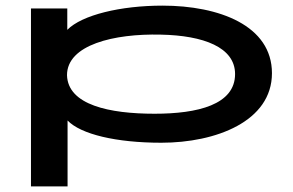

<svg xmlns="http://www.w3.org/2000/svg" viewBox="-20 -495 1040 682"><path d="M90 167H220V-67C267 -18 393 12 553 12C747 12 946 -64 946 -235C946 -404 759 -475 557 -475C409 -475 271 -442 219 -389V-465H90ZM529 -91C369 -91 221 -122 218 -228C218 -336 385 -376 551 -372C703 -369 815 -327 815 -232C815 -123 682 -91 529 -91Z"/></svg>

Font: Inconsolata UltraExpanded
Style: Bold
Weight: 700
Width: 9
Monospace: yes
Designer: Raph Levien, Cyreal, Brenton Simpson
Foundry: Raph Levien, Cyreal, Google
Version: Version 3.100